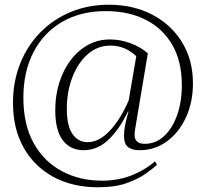

<svg xmlns="http://www.w3.org/2000/svg" viewBox="-20 -627 873 813"><path d="M395 166Q287 166 206 122Q125 78 80 -2Q35 -82 35 -191Q35 -282 65.5 -358Q96 -434 151 -490Q206 -546 280 -576.5Q354 -607 441 -607Q544 -607 624.5 -565Q705 -523 751 -448Q797 -373 797 -274Q797 -194 767.5 -130Q738 -66 687 -28.5Q636 9 571 9Q540 9 522.5 -4Q505 -17 505 -53Q505 -90 524 -154L522 -155Q486 -80 439.5 -35.5Q393 9 334 9Q278 9 246 -33Q214 -75 214 -159Q214 -243 244 -311.5Q274 -380 326.5 -420Q379 -460 446 -460Q489 -460 532.5 -444Q576 -428 606 -401L556 -103Q554 -92 552 -79Q550 -66 550 -56Q550 -18 593 -18Q639 -18 674.5 -50.5Q710 -83 730 -139.5Q750 -196 750 -266Q750 -367 709.5 -437Q669 -507 596.5 -543.5Q524 -580 428 -580Q321 -580 242.5 -534Q164 -488 121.5 -405.5Q79 -323 79 -214Q79 -99 122.5 -21Q166 57 241.5 97.5Q317 138 411 138Q483 138 541 114Q599 90 636 56L645 71Q627 87 596 109Q565 131 516 148.5Q467 166 395 166ZM351 -25Q400 -25 445.5 -74Q491 -123 525 -202L557 -389Q510 -434 447 -434Q393 -434 351.5 -397.5Q310 -361 286.5 -300Q263 -239 263 -166Q263 -94 287 -59.5Q311 -25 351 -25Z"/></svg>

Font: Petrona ExtraLight
Style: Regular
Weight: 200
Designer: Ringo R. Seeber
Foundry: Ringo R. Seeber
Version: Version 2.001; ttfautohint (v1.8.3)